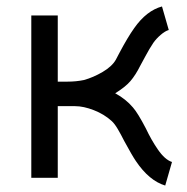

<svg xmlns="http://www.w3.org/2000/svg" viewBox="-20 -548 580 595"><path d="M159 -500V-295H189Q216 -295 240 -300Q269 -308 298 -325Q327 -342 339 -363L350 -384Q376 -433 396 -461Q434 -515 482 -528L503 -455Q492 -452 478 -440Q464 -428 455 -415Q443 -397 431 -374.5Q419 -352 415 -345Q400 -315 384 -296.5Q368 -278 337 -259Q370 -241 392 -215Q407 -198 432 -150Q449 -114 469 -85Q491 -53 513 -46L492 27Q442 12 401 -49Q390 -65 365 -111Q355 -131 345 -148Q335 -165 326 -173Q303 -194 271 -206.5Q239 -219 213 -219H159V3H77V-500Z"/></svg>

Font: Bellota Text
Style: Bold
Weight: 700
Designer: Kemie Guaida
Foundry: Kemie Guaida
Version: Version 4.001